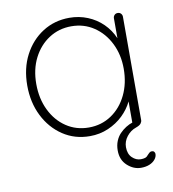

<svg xmlns="http://www.w3.org/2000/svg" viewBox="-79 -585 756 839"><g transform="rotate(-10 298.5 -165.0)"><path d="M286 -28Q342 -28 386 -57.5Q430 -87 455 -138.5Q480 -190 480 -255Q480 -317 455 -367.5Q430 -418 386 -447.5Q342 -477 286 -477Q231 -477 187 -448.5Q143 -420 117.5 -370Q92 -320 92 -255Q92 -190 117 -138.5Q142 -87 186 -57.5Q230 -28 286 -28ZM480 185Q447 185 419.5 160Q392 135 392 93Q392 70 399.5 51.5Q407 33 419.5 20Q432 7 447 -2.5Q462 -12 478 -17L476 -9V-162L492 -175Q492 -143 476 -110Q460 -77 432 -50Q404 -23 366 -6.5Q328 10 284 10Q217 10 164.5 -25Q112 -60 82 -120Q52 -180 52 -255Q52 -331 82.5 -389.5Q113 -448 165.5 -481.5Q218 -515 284 -515Q327 -515 365 -499.5Q403 -484 431.5 -456Q460 -428 476 -390.5Q492 -353 492 -309L476 -334V-479Q476 -487 481.5 -493Q487 -499 496 -499Q505 -499 510.5 -493Q516 -487 516 -479V-20Q516 -13 510.5 -5.5Q505 2 488 8Q464 16 447 37.5Q430 59 430 85Q430 115 447 131.5Q464 148 485 148Q496 148 504 145.5Q512 143 517 136Q522 131 526.5 126.5Q531 122 538 122Q545 122 548.5 126.5Q552 131 552 136Q552 149 542.5 160.5Q533 172 517 178.5Q501 185 480 185Z"/></g></svg>

Font: Quicksand Light Light
Style: Regular
Weight: 300
Version: Version 3.006